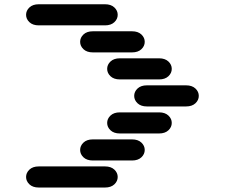

<svg xmlns="http://www.w3.org/2000/svg" viewBox="-20 -881 1040 888"><path d="M159.2 -13.7H465.8Q493.2 -13.7 508.8 -28.3Q524.4 -43 524.4 -62.5Q524.4 -82 508.8 -96.7Q493.2 -111.3 465.8 -111.3H159.2Q131.8 -111.3 116.2 -96.7Q100.6 -82 100.6 -62.5Q100.6 -43 116.2 -28.3Q131.8 -13.7 159.2 -13.7ZM409.2 -138.7H590.8Q618.2 -138.7 633.8 -153.3Q649.4 -168 649.4 -187.5Q649.4 -207 633.8 -221.7Q618.2 -236.3 590.8 -236.3H409.2Q381.8 -236.3 366.2 -221.7Q350.6 -207 350.6 -187.5Q350.6 -168 366.2 -153.3Q381.8 -138.7 409.2 -138.7ZM534.2 -263.7H715.8Q743.2 -263.7 758.8 -278.3Q774.4 -293 774.4 -312.5Q774.4 -332 758.8 -346.7Q743.2 -361.3 715.8 -361.3H534.2Q506.8 -361.3 491.2 -346.7Q475.6 -332 475.6 -312.5Q475.6 -293 491.2 -278.3Q506.8 -263.7 534.2 -263.7ZM659.2 -388.7H840.8Q868.2 -388.7 883.8 -403.3Q899.4 -418 899.4 -437.5Q899.4 -457 883.8 -471.7Q868.2 -486.3 840.8 -486.3H659.2Q631.8 -486.3 616.2 -471.7Q600.6 -457 600.6 -437.5Q600.6 -418 616.2 -403.3Q631.8 -388.7 659.2 -388.7ZM534.2 -513.7H715.8Q743.2 -513.7 758.8 -528.3Q774.4 -543 774.4 -562.5Q774.4 -582 758.8 -596.7Q743.2 -611.3 715.8 -611.3H534.2Q506.8 -611.3 491.2 -596.7Q475.6 -582 475.6 -562.5Q475.6 -543 491.2 -528.3Q506.8 -513.7 534.2 -513.7ZM409.2 -638.7H590.8Q618.2 -638.7 633.8 -653.3Q649.4 -668 649.4 -687.5Q649.4 -707 633.8 -721.7Q618.2 -736.3 590.8 -736.3H409.2Q381.8 -736.3 366.2 -721.7Q350.6 -707 350.6 -687.5Q350.6 -668 366.2 -653.3Q381.8 -638.7 409.2 -638.7ZM159.2 -763.7H465.8Q493.2 -763.7 508.8 -778.3Q524.4 -793 524.4 -812.5Q524.4 -832 508.8 -846.7Q493.2 -861.3 465.8 -861.3H159.2Q131.8 -861.3 116.2 -846.7Q100.6 -832 100.6 -812.5Q100.6 -793 116.2 -778.3Q131.8 -763.7 159.2 -763.7Z"/></svg>

Font: Sixtyfour
Style: Regular
Weight: 400
Designer: Jens Kutilek
Foundry: Jens Kutilek
Version: Version 2.001